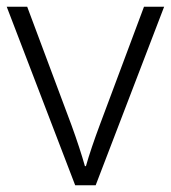

<svg xmlns="http://www.w3.org/2000/svg" viewBox="-20 -552 509 572"><path d="M204 0 0 -532H61L193 -179Q205 -146 215.5 -114Q226 -82 233 -57H236Q243 -82 254 -114.5Q265 -147 277 -179L409 -532H469L265 0Z"/></svg>

Font: Noto Sans Light
Style: Regular
Weight: 300
Designer: Monotype Design Team
Foundry: Monotype Imaging Inc.
Version: Version 2.007